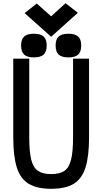

<svg xmlns="http://www.w3.org/2000/svg" viewBox="-20 -1167 640 1201"><path d="M300 14Q212 14 160 -17Q108 -48 85.5 -118.5Q63 -189 63 -306V-800H163V-306Q163 -218 175.5 -168Q188 -118 218 -98Q248 -78 300 -78Q353 -78 382.5 -98Q412 -118 424.5 -168Q437 -218 437 -306V-800H537V-306Q537 -189 514.5 -118.5Q492 -48 440.5 -17Q389 14 300 14ZM408 -808Q366 -808 347 -825.5Q328 -843 328 -883Q328 -921 347 -938.5Q366 -956 408 -956Q450 -956 469 -938.5Q488 -921 488 -883Q488 -843 469 -825.5Q450 -808 408 -808ZM192 -808Q150 -808 131 -825.5Q112 -843 112 -883Q112 -921 131 -938.5Q150 -956 192 -956Q234 -956 253 -938.5Q272 -921 272 -883Q272 -843 253 -825.5Q234 -808 192 -808ZM300 -937 134 -1085 210 -1145 300 -1065 390 -1147 467 -1087Z"/></svg>

Font: Victor Mono Thin
Style: Regular
Weight: 100
Monospace: yes
Designer: Rune Bjørnerås
Version: Version 1.561;gftools[0.9.30]